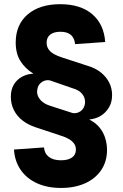

<svg xmlns="http://www.w3.org/2000/svg" viewBox="-20 -759 592 925"><path d="M273.9 146.5Q208 146.5 158.2 123.8Q108.4 101.1 79.6 59.3Q50.8 17.6 47.4 -38.6L191.9 -48.8Q194.3 -19.5 215.3 -3.2Q236.3 13.2 273.9 13.2Q307.6 13.2 326.7 0Q345.7 -13.2 345.7 -38.1Q345.7 -54.2 337.4 -66.4Q329.1 -78.6 313.7 -88.1Q298.3 -97.7 275.9 -104.5L150.9 -146Q114.3 -158.2 87.4 -179.4Q60.5 -200.7 46.4 -229.7Q32.2 -258.8 32.2 -292.5Q32.2 -328.1 47.1 -352.3Q62 -376.5 86.7 -389.6Q111.3 -402.8 139.6 -403.8V-404.8Q100.1 -429.7 77.9 -465.6Q55.7 -501.5 55.7 -554.2Q55.7 -640.1 113.3 -689.5Q170.9 -738.8 270 -738.8Q368.2 -738.8 424.6 -690.4Q481 -642.1 486.8 -556.6L341.8 -546.4Q338.9 -575.7 321.5 -590.8Q304.2 -606 271 -606Q239.3 -606 221.9 -592.3Q204.6 -578.6 204.6 -553.2Q204.6 -535.6 213.6 -522Q222.7 -508.3 240 -498.5Q257.3 -488.8 281.2 -481.4L405.3 -440.9Q440.9 -430.2 466.6 -409.4Q492.2 -388.7 506.1 -361.1Q520 -333.5 520 -301.3Q520 -266.6 504.9 -241.2Q489.7 -215.8 465.1 -200.9Q440.4 -186 411.1 -183.6V-182.6Q441.9 -167 460.4 -143.6Q479 -120.1 487.3 -92.5Q495.6 -64.9 495.6 -36.6Q495.6 18.6 467.8 60.1Q439.9 101.6 390.1 124Q340.3 146.5 273.9 146.5ZM327.1 -215.3Q337.4 -211.9 351.1 -215.3Q364.7 -218.8 375.5 -229.7Q386.2 -240.7 389.2 -259.3Q391.1 -273.4 386.5 -287.6Q381.8 -301.8 368.7 -314Q355.5 -326.2 330.6 -333.5L223.6 -370.6Q212.9 -374.5 199.2 -371.3Q185.5 -368.2 174.1 -357.4Q162.6 -346.7 159.7 -327.6Q156.7 -310.5 163.3 -295.4Q169.9 -280.3 184.3 -268.6Q198.7 -256.8 219.7 -250Z"/></svg>

Font: Inter 24pt ExtraBold
Style: Regular
Weight: 800
Designer: Rasmus Andersson
Foundry: rsms
Version: Version 4.001;git-66647c0bb